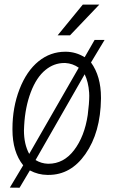

<svg xmlns="http://www.w3.org/2000/svg" viewBox="-20 -770 519 857"><path d="M377.9 -356.9Q374.5 -404.3 357.9 -438.5L138.7 -55.7Q164.1 -40 194.3 -39.1Q195.3 -39.1 196.3 -39.1Q264.2 -39.1 310.5 -99.6Q357.4 -161.1 371.6 -256.8Q378.4 -309.6 378.4 -342.3Q378.4 -350.1 377.9 -356.9ZM87.9 -210Q86.9 -198.7 86.9 -187.5Q86.9 -126.5 110.4 -83L331.5 -467.8Q304.7 -486.8 271.5 -488.8Q269.5 -488.8 267.1 -488.8Q220.7 -488.8 182.6 -457.5Q142.6 -424.8 117.4 -358.4Q92.3 -292 87.9 -210ZM274.4 -539.1Q318.8 -538.6 357.9 -514.6L402.3 -591.8H446.8L386.2 -491.2Q430.7 -429.7 430.7 -335Q430.7 -332 430.7 -329.1Q428.7 -178.7 361.3 -82.5Q296.4 10.7 196.8 10.7Q193.8 10.7 190.9 10.7Q150.4 10.3 113.3 -9.3L67.4 67.9L23.9 67.4L83.5 -32.2Q35.6 -91.8 35.6 -191.4Q35.6 -193.4 35.6 -195.3Q35.6 -290.5 67.1 -371.8Q98.6 -453.1 152.3 -496.6Q205.1 -539.1 271.5 -539.1Q272.9 -539.1 274.4 -539.1ZM349.6 -749.5H423.3L292.5 -612.3H237.3Z"/></svg>

Font: MAUL Condensed Light Italic
Style: Light Italic
Weight: 300
Italic angle: -12°
Designer: MAUL
Version: Version 1.0; 2020; ttfautohint (v1.8.3)